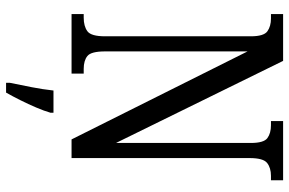

<svg xmlns="http://www.w3.org/2000/svg" viewBox="-184 -570 975 648"><g transform="rotate(90 304.0 -246.5)"><path d="M28 0V-41H40Q69 -41 86 -53.5Q103 -66 103 -113V-605Q103 -649 86 -661Q69 -673 43 -673H28V-714H186L463 -150V-605Q463 -649 446.5 -661Q430 -673 403 -673H389V-714H589V-673H574Q547 -673 530.5 -660Q514 -647 514 -601V0H451L154 -594V-113Q154 -66 169.5 -53.5Q185 -41 213 -41H229V0ZM260 208Q267 174 274.5 136Q282 98 286 61H361V71Q355 92 343.5 119Q332 146 318.5 173Q305 200 293 221H260Z"/></g></svg>

Font: Noto Serif ExtraCondensed
Style: Regular
Weight: 400
Width: 2
Designer: Monotype Design Team
Foundry: Monotype Imaging Inc.
Version: Version 2.015